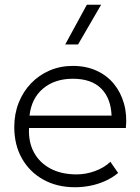

<svg xmlns="http://www.w3.org/2000/svg" viewBox="-20 -772 590 807"><path d="M295 15Q220 15 162.5 -16.8Q105 -48.5 72.5 -105.5Q40 -162.5 40 -238Q40 -293 58.5 -340Q77 -387 110.5 -421.8Q144 -456.5 188.8 -475.8Q233.5 -495 286 -495Q341.5 -495 385.2 -475.2Q429 -455.5 458.2 -420Q487.5 -384.5 501 -337Q514.5 -289.5 509 -234H102Q99 -175.5 122.5 -131.8Q146 -88 192 -63.5Q238 -39 302 -39Q340.5 -39 378.8 -52.8Q417 -66.5 444 -92L476.5 -45Q452 -24.5 421.5 -11Q391 2.5 358.8 8.8Q326.5 15 295 15ZM104 -286H449Q446 -359.5 405 -400.2Q364 -441 286 -441Q210.5 -441 161.5 -400.2Q112.5 -359.5 104 -286ZM254 -585 345 -752H405L308 -585Z"/></svg>

Font: Geologica Roman Thin
Style: Regular
Weight: 250
Designer: Sindre Bremnes, Frode Helland
Foundry: Monokrom Skriftforlag AS
Version: Version 1.010;gftools[0.9.28]